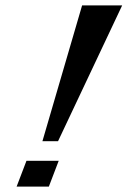

<svg xmlns="http://www.w3.org/2000/svg" viewBox="-20 -687 511 707"><path d="M136.2 -167H193.7L429.8 -667H282.3ZM41.2 0H159.9L196.2 -95H77.5Z"/></svg>

Font: Din Kursivschrift
Style: Breit
Weight: 400
Version: Version 1.089